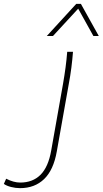

<svg xmlns="http://www.w3.org/2000/svg" viewBox="-213 -760 533 997"><path d="M114 -323Q122 -369 127.5 -410.5Q133 -452 136 -491H166Q163 -451 157.5 -408Q152 -365 144 -323L82 26Q65 123 16 170Q-33 217 -109 217Q-132 217 -155.5 211Q-179 205 -193 195L-181 168Q-142 188 -108 188Q-43 188 -2.5 147.5Q38 107 53 21ZM300 -573H272L193 -715L62 -573H30L183 -740H207Z"/></svg>

Font: Livvic Thin
Style: Italic
Weight: 250
Italic angle: -10°
Designer: Jacques Le Bailly, Baron von Fonthausen
Version: Version 1.001; ttfautohint (v1.8.2)